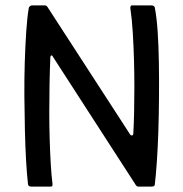

<svg xmlns="http://www.w3.org/2000/svg" viewBox="-20 -693 681 713"><path d="M463 -194Q465 -190 469.5 -190Q474 -190 475 -196Q477 -230 478 -275Q479 -320 479 -370.5Q479 -421 477.5 -473Q476 -525 473 -573.5Q470 -622 464 -663Q464 -673 470 -673H543Q547 -673 551 -670.5Q555 -668 555 -664Q562 -628 565.5 -575.5Q569 -523 570 -460.5Q571 -398 570.5 -332.5Q570 -267 568 -205.5Q566 -144 562.5 -93Q559 -42 555 -9Q555 -3 550.5 -1.5Q546 0 541 0H493Q487 0 481 -11L176 -483Q175 -487 171.5 -487Q168 -487 167 -482Q165 -434 164 -382Q163 -330 163 -277.5Q163 -225 164.5 -175.5Q166 -126 168.5 -83.5Q171 -41 175 -10Q176 0 169 0H98Q93 0 89 -1.5Q85 -3 84 -9Q80 -43 77 -94.5Q74 -146 72.5 -208Q71 -270 70.5 -335Q70 -400 72 -462.5Q74 -525 77.5 -577Q81 -629 87 -664Q88 -668 92 -670.5Q96 -673 99 -673H147Q153 -673 157 -666Z"/></svg>

Font: Glory Medium
Style: Regular
Weight: 500
Designer: Robert Leuschke
Foundry: Robert Leuschke
Version: Version 1.011